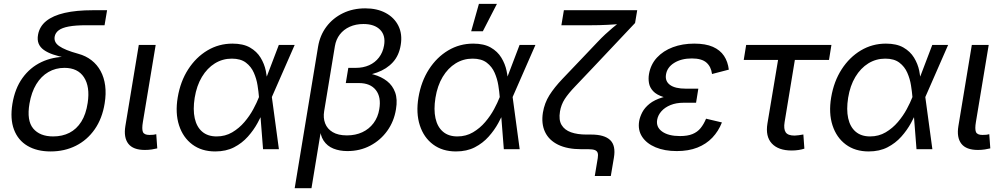

<svg xmlns="http://www.w3.org/2000/svg" viewBox="-20 -781 5260 1005"><path d="M245.1 11.7Q173.3 11.7 123.8 -17.6Q74.2 -46.9 53.2 -102.8Q32.2 -158.7 44.9 -237.3Q58.1 -317.9 97.7 -372.8Q137.2 -427.7 196.3 -455.8Q255.4 -483.9 326.7 -483.9L325.7 -478Q287.1 -485.8 257.8 -495.8Q228.5 -505.9 209.2 -519.8Q189.9 -533.7 182.1 -553.2Q174.3 -572.8 179.2 -599.6Q187 -642.6 221.9 -670.9Q256.8 -699.2 318.1 -713.4Q379.4 -727.5 465.3 -727.5H540.5L527.3 -648.9H432.6Q376 -648.9 340.3 -642.3Q304.7 -635.7 287.1 -622.3Q269.5 -608.9 266.1 -588.9Q263.7 -574.7 269.3 -562.5Q274.9 -550.3 289.8 -539.8Q304.7 -529.3 329.3 -519.3Q354 -509.3 389.6 -499.5Q429.2 -488.8 459 -465.6Q488.8 -442.4 506.8 -408.9Q524.9 -375.5 530.5 -332.8Q536.1 -290 527.8 -239.7Q515.1 -160.6 475.8 -104.2Q436.5 -47.9 377.2 -18.1Q317.9 11.7 245.1 11.7ZM258.3 -66.9Q306.2 -66.9 343.5 -85.9Q380.9 -105 405.5 -144Q430.2 -183.1 439 -242.7Q451.7 -327.6 419.4 -376.7Q387.2 -425.8 317.4 -425.8Q271 -425.8 233.2 -403.8Q195.3 -381.8 169.9 -340.1Q144.5 -298.3 134.3 -238.8Q119.1 -149.9 153.8 -108.4Q188.5 -66.9 258.3 -66.9Z M738.3 3.9Q676.8 3.9 651.6 -28.8Q626.5 -61.5 636.2 -121.1L706.5 -545.9H794.9L728 -143.1Q721.7 -106 728 -90.3Q734.4 -74.7 762.2 -74.7Q776.4 -74.7 783.9 -75.7Q791.5 -76.7 797.9 -78.6L803.2 -4.4Q792.5 -1.5 775.1 1.2Q757.8 3.9 738.3 3.9Z M1106.4 11.7Q1035.6 11.7 986.8 -24.7Q938 -61 917.2 -125Q896.5 -189 910.2 -271Q924.3 -355 965.1 -418.2Q1005.9 -481.4 1065.7 -517.1Q1125.5 -552.7 1196.8 -552.7Q1252.9 -552.7 1288.6 -532.2Q1324.2 -511.7 1344 -479.2Q1363.8 -446.8 1371.3 -410.4Q1378.9 -374 1379.4 -342.3H1411.1L1402.8 -274.4L1439.9 0H1356.9L1335.4 -274.4Q1333.5 -300.3 1328.1 -334.2Q1322.8 -368.2 1308.8 -400.1Q1294.9 -432.1 1267.3 -453.1Q1239.7 -474.1 1193.4 -474.1Q1145 -474.1 1104.7 -449.2Q1064.5 -424.3 1036.9 -378.4Q1009.3 -332.5 999 -269Q989.3 -207.5 999.3 -162.1Q1009.3 -116.7 1038.3 -91.8Q1067.4 -66.9 1113.8 -66.9Q1159.2 -66.9 1195.6 -88.4Q1231.9 -109.9 1259.5 -142.3Q1287.1 -174.8 1305.9 -209.7Q1324.7 -244.6 1335 -271.5L1439.5 -545.9H1522.5L1402.3 -271.5L1388.7 -206.5H1361.8Q1348.6 -174.8 1328.1 -137.2Q1307.6 -99.6 1277.3 -65.7Q1247.1 -31.7 1205.1 -10Q1163.1 11.7 1106.4 11.7Z M1522.5 204.1 1645 -537.1Q1654.8 -596.2 1688.7 -641.4Q1722.7 -686.5 1774.9 -711.9Q1827.1 -737.3 1892.1 -737.3Q1954.1 -737.3 1999 -713.1Q2043.9 -689 2065.4 -645.8Q2086.9 -602.5 2077.6 -545.9Q2068.8 -490.7 2036.6 -455.3Q2004.4 -419.9 1953.9 -401.6Q1903.3 -383.3 1840.3 -379.4L1844.7 -405.3Q1893.1 -402.8 1934.8 -391.1Q1976.6 -379.4 2005.9 -356.4Q2035.2 -333.5 2048.3 -297.4Q2061.5 -261.2 2052.7 -209Q2042.5 -145.5 2007.1 -96.2Q1971.7 -46.9 1918 -18.6Q1864.3 9.8 1798.3 9.8Q1757.8 9.8 1725.3 -3.2Q1692.9 -16.1 1673.8 -44.9Q1654.8 -73.7 1653.3 -122.1H1664.1L1610.4 204.1ZM1795.9 -72.3Q1840.8 -72.3 1876.5 -88.9Q1912.1 -105.5 1935.3 -136.5Q1958.5 -167.5 1965.3 -209.5Q1976.1 -272.9 1947.3 -309.6Q1918.5 -346.2 1858.9 -346.2H1790L1803.2 -425.8H1842.8Q1881.3 -425.8 1912.4 -439.7Q1943.4 -453.6 1963.6 -480Q1983.9 -506.3 1990.2 -542.5Q1999.5 -594.7 1970 -625Q1940.4 -655.3 1882.3 -655.3Q1842.3 -655.3 1810.5 -640.9Q1778.8 -626.5 1758.8 -600.6Q1738.8 -574.7 1732.9 -539.1L1676.8 -199.2Q1670.9 -164.1 1681.9 -135.3Q1692.9 -106.4 1721.4 -89.4Q1750 -72.3 1795.9 -72.3Z M2366.7 11.7Q2295.9 11.7 2247.1 -24.7Q2198.2 -61 2177.5 -125Q2156.7 -189 2170.4 -271Q2184.6 -355 2225.3 -418.2Q2266.1 -481.4 2325.9 -517.1Q2385.7 -552.7 2457 -552.7Q2513.2 -552.7 2548.8 -532.2Q2584.5 -511.7 2604.2 -479.2Q2624 -446.8 2631.6 -410.4Q2639.2 -374 2639.6 -342.3H2671.4L2663.1 -274.4L2700.2 0H2617.2L2595.7 -274.4Q2593.8 -300.3 2588.4 -334.2Q2583 -368.2 2569.1 -400.1Q2555.2 -432.1 2527.6 -453.1Q2500 -474.1 2453.6 -474.1Q2405.3 -474.1 2365 -449.2Q2324.7 -424.3 2297.1 -378.4Q2269.5 -332.5 2259.3 -269Q2249.5 -207.5 2259.5 -162.1Q2269.5 -116.7 2298.6 -91.8Q2327.6 -66.9 2374 -66.9Q2419.4 -66.9 2455.8 -88.4Q2492.2 -109.9 2519.8 -142.3Q2547.4 -174.8 2566.2 -209.7Q2585 -244.6 2595.2 -271.5L2699.7 -545.9H2782.7L2662.6 -271.5L2648.9 -206.5H2622.1Q2608.9 -174.8 2588.4 -137.2Q2567.9 -99.6 2537.6 -65.7Q2507.3 -31.7 2465.3 -10Q2423.3 11.7 2366.7 11.7ZM2446.3 -617.2 2486.8 -760.7H2581.1L2507.3 -617.2Z M3093.3 140.1 3108.9 46.4Q3111.8 28.8 3108.2 18.6Q3104.5 8.3 3092.8 4.2Q3081.1 0 3059.6 0H3022.9Q2949.7 0 2901.6 -23.4Q2853.5 -46.9 2833 -90.1Q2812.5 -133.3 2821.8 -191.9Q2830.1 -241.7 2855.7 -282.5Q2881.3 -323.2 2924.8 -368.9Q2968.3 -414.6 3029.3 -478.5L3106.4 -559.6Q3127.9 -582.5 3147.9 -601.1Q3168 -619.6 3186 -634.8Q3204.1 -649.9 3220.2 -662.6Q3236.3 -675.3 3250 -685.5L3244.1 -657.2Q3226.1 -655.3 3204.8 -653.8Q3183.6 -652.3 3161.1 -651.1Q3138.7 -649.9 3117.2 -649.4Q3095.7 -648.9 3076.7 -648.9H2918.5L2931.6 -727.5H3315.4L3304.2 -660.6L3084.5 -427.7Q3027.8 -367.7 2991.5 -329.8Q2955.1 -292 2936 -262.5Q2917 -232.9 2911.1 -197.3Q2903.8 -153.3 2919.4 -127Q2935.1 -100.6 2968.8 -88.6Q3002.4 -76.7 3049.3 -76.7H3074.2Q3144 -76.7 3174.1 -47.6Q3204.1 -18.6 3193.4 44.4L3177.2 140.1Z M3522.5 9.8Q3458.5 9.8 3411.4 -10Q3364.3 -29.8 3341.1 -65.2Q3317.9 -100.6 3325.7 -147.5Q3329.6 -169.4 3342 -193.4Q3354.5 -217.3 3379.9 -237.8Q3405.3 -258.3 3447.8 -271.2Q3490.2 -284.2 3553.7 -284.2H3629.9L3623.5 -243.2H3558.1Q3519.5 -243.2 3490 -231.2Q3460.4 -219.2 3442.4 -199Q3424.3 -178.7 3419.9 -154.3Q3413.1 -115.7 3446 -92.3Q3479 -68.8 3539.6 -68.8Q3579.1 -68.8 3604.7 -79.3Q3630.4 -89.8 3647 -110.1Q3663.6 -130.4 3675.8 -159.7L3758.8 -140.1Q3740.7 -94.2 3708.7 -60.5Q3676.8 -26.9 3630.4 -8.5Q3584 9.8 3522.5 9.8ZM3550.3 -261.7Q3489.3 -261.7 3452.9 -273.2Q3416.5 -284.7 3398.7 -304Q3380.9 -323.2 3377 -346.4Q3373 -369.6 3377 -393.1Q3385.7 -443.8 3418.7 -479.5Q3451.7 -515.1 3502 -533.9Q3552.2 -552.7 3613.8 -552.7Q3673.3 -552.7 3711.4 -535.9Q3749.5 -519 3769.8 -488.5Q3790 -458 3794.9 -416.5L3707 -393.6Q3702.1 -432.1 3677.5 -453.6Q3652.8 -475.1 3601.1 -475.1Q3546.4 -475.1 3508.8 -451.7Q3471.2 -428.2 3465.8 -389.2Q3460.9 -355.5 3487.5 -336.2Q3514.2 -316.9 3569.8 -316.9H3635.3L3626.5 -261.7Z M4124 6.8Q4054.2 6.8 4020 -30Q3985.8 -66.9 3997.1 -134.8L4052.7 -467.3H3873L3885.7 -545.9H4332L4319.3 -467.3H4140.6L4086.9 -141.6Q4081.1 -106 4092.5 -88.6Q4104 -71.3 4139.2 -71.3Q4147.5 -71.3 4160.6 -73.2Q4173.8 -75.2 4185.1 -77.1L4190.4 -2.9Q4177.2 1.5 4159.7 4.2Q4142.1 6.8 4124 6.8Z M4526.9 11.7Q4456.1 11.7 4407.2 -24.7Q4358.4 -61 4337.6 -125Q4316.9 -189 4330.6 -271Q4344.7 -355 4385.5 -418.2Q4426.3 -481.4 4486.1 -517.1Q4545.9 -552.7 4617.2 -552.7Q4673.3 -552.7 4709 -532.2Q4744.6 -511.7 4764.4 -479.2Q4784.2 -446.8 4791.7 -410.4Q4799.3 -374 4799.8 -342.3H4831.5L4823.2 -274.4L4860.4 0H4777.3L4755.9 -274.4Q4753.9 -300.3 4748.5 -334.2Q4743.2 -368.2 4729.2 -400.1Q4715.3 -432.1 4687.7 -453.1Q4660.2 -474.1 4613.8 -474.1Q4565.4 -474.1 4525.1 -449.2Q4484.9 -424.3 4457.3 -378.4Q4429.7 -332.5 4419.4 -269Q4409.7 -207.5 4419.7 -162.1Q4429.7 -116.7 4458.7 -91.8Q4487.8 -66.9 4534.2 -66.9Q4579.6 -66.9 4616 -88.4Q4652.3 -109.9 4679.9 -142.3Q4707.5 -174.8 4726.3 -209.7Q4745.1 -244.6 4755.4 -271.5L4859.9 -545.9H4942.9L4822.8 -271.5L4809.1 -206.5H4782.2Q4769 -174.8 4748.5 -137.2Q4728 -99.6 4697.8 -65.7Q4667.5 -31.7 4625.5 -10Q4583.5 11.7 4526.9 11.7Z M5098.6 3.9Q5037.1 3.9 5012 -28.8Q4986.8 -61.5 4996.6 -121.1L5066.9 -545.9H5155.3L5088.4 -143.1Q5082 -106 5088.4 -90.3Q5094.7 -74.7 5122.6 -74.7Q5136.7 -74.7 5144.3 -75.7Q5151.9 -76.7 5158.2 -78.6L5163.6 -4.4Q5152.8 -1.5 5135.5 1.2Q5118.2 3.9 5098.6 3.9Z"/></svg>

Font: Inter
Style: Italic
Weight: 400
Italic angle: -9.3988°
Designer: Rasmus Andersson
Foundry: rsms
Version: Version 4.001;git-66647c0bb